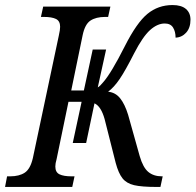

<svg xmlns="http://www.w3.org/2000/svg" viewBox="-40 -740 774 760"><path d="M714 -662Q714 -630 697 -611Q680 -592 655 -591Q655 -615 645 -631Q635 -647 612 -647Q583 -647 554 -621Q525 -595 491 -529Q456 -460 433.5 -427Q411 -394 388 -377Q417 -374 435.5 -351Q454 -328 467 -286L513 -122Q526 -77 547 -59.5Q568 -42 601 -42H604L595 0H581Q521 0 491 -7Q461 -14 445 -34Q429 -54 418 -95L374 -269Q360 -319 334 -331L301 -174H248L283 -337H231L184 -110Q179 -93 179 -81Q179 -58 195.5 -50Q212 -42 243 -42H255L246 0H-20L-12 -42H0Q36 -42 58 -56.5Q80 -71 90 -114L193 -600Q198 -622 198 -634Q198 -657 181.5 -665Q165 -673 134 -673H122L131 -714H397L388 -673H376Q340 -673 318 -658.5Q296 -644 287 -600L242 -382H292L327 -544H380L347 -394Q357 -400 368 -414Q400 -450 454 -557Q501 -650 543.5 -685Q586 -720 643 -720Q678 -720 696 -704.5Q714 -689 714 -662Z"/></svg>

Font: Noto Serif Narrow
Style: Italic
Weight: 400
Width: 4
Italic angle: -12°
Designer: Monotype Design Team
Foundry: Monotype Imaging Inc.
Version: Version 1.001